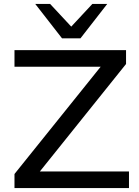

<svg xmlns="http://www.w3.org/2000/svg" viewBox="-20 -961 710 981"><path d="M54 0V-72L524 -657L529 -620H54V-705H624V-634L154 -48L150 -85H639V0ZM297 -765 160 -941H236L344 -825L452 -941H528L391 -765Z"/></svg>

Font: Nunito Sans 10pt SemiExpanded Medium
Style: Regular
Weight: 500
Width: 6
Designer: Vernon Adams
Foundry: Vernon Adams
Version: Version 3.101;gftools[0.9.27]